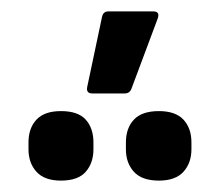

<svg xmlns="http://www.w3.org/2000/svg" viewBox="-20 -885 386 337"><path d="M142 -721Q131 -721 133 -732L159 -855Q161 -865 170 -865H249Q261 -865 257 -853L211 -730Q208 -721 199 -721ZM87 -568Q58 -568 44 -583.5Q30 -599 30 -623V-635Q30 -660 44 -675Q58 -690 87 -690Q117 -690 130.5 -675Q144 -660 144 -635V-623Q144 -599 130.5 -583.5Q117 -568 87 -568ZM259 -568Q229 -568 215 -583.5Q201 -599 201 -623V-635Q201 -660 215 -675Q229 -690 259 -690Q288 -690 302 -675Q316 -660 316 -635V-623Q316 -599 302 -583.5Q288 -568 259 -568Z"/></svg>

Font: Sofia Sans SemiBold
Style: Regular
Weight: 600
Designer: Botio Nikoltchev, Ani Petrova
Foundry: lettersoup
Version: Version 4.101; ttfautohint (v1.8.4.7-5d5b)